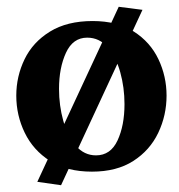

<svg xmlns="http://www.w3.org/2000/svg" viewBox="-20 -496 527 566"><path d="M400 -467 160 50 90 40 330 -476ZM251 10Q177 10 127.5 -21.5Q78 -53 53 -104.5Q28 -156 28 -214Q28 -271 52.5 -321.5Q77 -372 127.5 -403Q178 -434 253 -434Q326 -434 374.5 -403Q423 -372 447 -321.5Q471 -271 471 -214Q471 -156 446.5 -104.5Q422 -53 373 -21.5Q324 10 251 10ZM263 -38Q306 -38 326.5 -82Q347 -126 347 -189Q347 -238 334.5 -283Q322 -328 297.5 -356.5Q273 -385 237 -385Q195 -385 174.5 -340.5Q154 -296 154 -234Q154 -185 166.5 -140Q179 -95 203.5 -66.5Q228 -38 263 -38Z"/></svg>

Font: Ruwudu SemiBold
Style: Regular
Weight: 600
Designer: Becca Hirsbrunner Spalinger
Foundry: SIL International
Version: Version 3.000